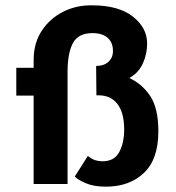

<svg xmlns="http://www.w3.org/2000/svg" viewBox="-20 -689 659 719"><path d="M106 -464Q106 -528 136.5 -574Q167 -620 216.5 -645Q266 -670 325 -669Q424 -669 477.5 -627Q531 -585 531 -526Q531 -486 514.5 -450.5Q498 -415 464 -397Q512 -375 542.5 -329.5Q573 -284 573 -197Q573 -92 518.5 -41Q464 10 377 10Q331 10 301 -3Q271 -16 260 -28L309 -105Q324 -93 337 -89Q350 -85 364 -85Q408 -85 426.5 -119.5Q445 -154 445 -204Q445 -267 419.5 -300Q394 -333 347 -332H341L340 -442Q369 -442 386 -457.5Q403 -473 403 -498Q403 -530 383 -547.5Q363 -565 326 -565Q273 -565 253 -527.5Q233 -490 233 -420V0H106V-331H41V-435H106Z"/></svg>

Font: Reem Kufi SemiBold
Style: Regular
Weight: 600
Designer: Khaled Hosny
Version: Version 1.001